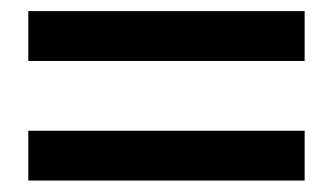

<svg xmlns="http://www.w3.org/2000/svg" viewBox="-20 -491 584 337"><path d="M514.7 -174.1H29.7V-261.5H514.7ZM514.7 -384H29.7V-471.5H514.7Z"/></svg>

Font: Source Serif 4 Variable
Style: Regular
Weight: 400
Designer: Frank Grießhammer
Foundry: Adobe
Version: Version 4.005;hotconv 1.1.0;makeotfexe 2.6.0